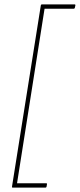

<svg xmlns="http://www.w3.org/2000/svg" viewBox="-20 -717 365 879"><path d="M38 142Q34 142 35 137L167 -693Q168 -697 172 -697H321Q326 -697 325 -692L323 -683Q322 -677 317 -677H184L58 122H192Q196 122 195 127L193 138Q192 142 188 142Z"/></svg>

Font: Sofia Sans Semi Condensed Thin
Style: Italic
Weight: 250
Italic angle: -9°
Version: Version 4.100